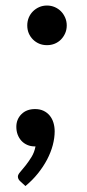

<svg xmlns="http://www.w3.org/2000/svg" viewBox="-20 -516 306 676"><path d="M37.5 0ZM37.5 -69.5Q37.5 -96 55.5 -114Q73.5 -132 103.5 -132Q120.5 -132 133.5 -125.8Q146.5 -119.5 155.2 -108.8Q164 -98 168.2 -83.8Q172.5 -69.5 172.5 -53.5Q172.5 -30.5 165.8 -5Q159 20.5 145.8 45.8Q132.5 71 113.2 95Q94 119 69.5 139L50.5 121.5Q43 114.5 43 105.5Q43 99 51.2 89.5Q59.5 80 70 66.8Q80.5 53.5 90.8 37Q101 20.5 105 -0.5H102.5Q88 -0.5 76 -5.8Q64 -11 55.5 -20.2Q47 -29.5 42.2 -42Q37.5 -54.5 37.5 -69.5ZM76 -426.5Q76 -441 81.2 -453.8Q86.5 -466.5 96 -476Q105.5 -485.5 118 -491Q130.5 -496.5 145.5 -496.5Q160 -496.5 172.8 -491Q185.5 -485.5 194.8 -476Q204 -466.5 209.5 -453.8Q215 -441 215 -426.5Q215 -411.5 209.5 -399Q204 -386.5 194.8 -377Q185.5 -367.5 172.8 -362.2Q160 -357 145.5 -357Q130.5 -357 118 -362.2Q105.5 -367.5 96 -377Q86.5 -386.5 81.2 -399Q76 -411.5 76 -426.5Z"/></svg>

Font: Lato Semibold
Style: Italic
Weight: 600
Italic angle: -7°
Designer: Lukasz Dziedzic
Foundry: tyPoland Lukasz Dziedzic
Version: Version 2.006; 2014-01-15